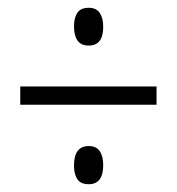

<svg xmlns="http://www.w3.org/2000/svg" viewBox="-20 -599 454 493"><path d="M170 -531Q170 -553 178.5 -566Q187 -579 208 -579Q227 -579 236 -566Q245 -553 245 -530Q245 -482 208 -482Q188 -482 179 -495Q170 -508 170 -531ZM32 -330V-377H382V-330ZM170 -174Q170 -224 208 -224Q227 -224 236 -211Q245 -198 245 -175Q245 -126 208 -126Q187 -126 178.5 -139Q170 -152 170 -174Z"/></svg>

Font: Noto Sans Sinhala ExtraCondensed Light
Style: Regular
Weight: 300
Width: 2
Designer: Jelle Bosma - Monotype Design Team
Foundry: Monotype Imaging Inc.
Version: Version 2.006; ttfautohint (v1.8.4.7-5d5b)